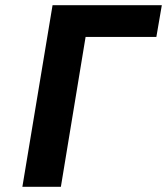

<svg xmlns="http://www.w3.org/2000/svg" viewBox="-20 -718 642 738"><path d="M182 -698H602L581 -576H309L214 0H66Z"/></svg>

Font: IBM Plex Mono
Style: Bold Italic
Weight: 700
Italic angle: -9°
Monospace: yes
Designer: Mike Abbink, Paul van der Laan, Pieter van Rosmalen
Foundry: Bold Monday
Version: Version 2.3